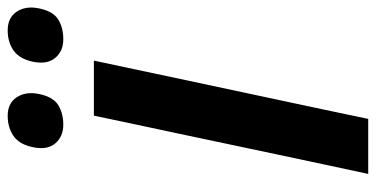

<svg xmlns="http://www.w3.org/2000/svg" viewBox="-259 -718 977 499"><g transform="rotate(-90 229.5 -468.5)"><path d="M27 0Q39.5 -58 51 -112Q62.5 -166 77 -234L127.5 -473Q142.5 -542.5 154.2 -598.2Q166 -654 178.5 -713H321.5Q309 -654 297 -598Q285 -542 270.5 -473L219.5 -234Q205 -166 193.5 -112Q182 -58 170 0ZM377 -792.5Q346 -792.5 328.5 -813.5Q311 -834.5 318.5 -871.5Q326 -906.5 347.8 -921.8Q369.5 -937 400 -937Q433 -937 448.5 -913.8Q464 -890.5 457.5 -857Q450 -819 428.5 -805.8Q407 -792.5 377 -792.5ZM155 -792.5Q124 -792.5 106.2 -813.5Q88.5 -834.5 96.5 -871.5Q103.5 -906.5 125.5 -921.8Q147.5 -937 178 -937Q210.5 -937 226 -913.8Q241.5 -890.5 235 -857Q227.5 -819 206 -805.8Q184.5 -792.5 155 -792.5Z"/></g></svg>

Font: Commissioner SemiBold
Style: Italic
Weight: 600
Italic angle: -12°
Designer: Kostas Bartsokas
Foundry: Kostas Bartsokas
Version: Version 1.000; ttfautohint (v1.8.3)